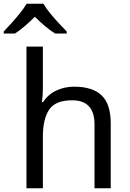

<svg xmlns="http://www.w3.org/2000/svg" viewBox="-57 -1010 695 1030"><path d="M173 -760V-537Q173 -497 168 -462H174Q200 -503 244.5 -524Q289 -545 341 -545Q439 -545 488 -498.5Q537 -452 537 -349V0H450V-343Q450 -472 330 -472Q240 -472 206.5 -421.5Q173 -371 173 -277V0H85V-760ZM176 -990Q188 -968 210.5 -940.5Q233 -913 257.5 -886.5Q282 -860 301 -841V-830H239Q213 -846 185 -869.5Q157 -893 130 -920Q103 -893 76 -870Q49 -847 23 -830H-37V-841Q-18 -861 5.5 -887Q29 -913 51 -940.5Q73 -968 86 -990Z"/></svg>

Font: Noto IKEA Latin
Style: Regular
Weight: 400
Designer: Monotype Design Team
Foundry: Monotype Imaging Inc.
Version: Version 1.0